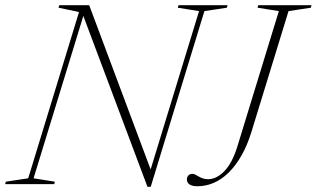

<svg xmlns="http://www.w3.org/2000/svg" viewBox="-52 -705 1213 735"><path d="M531.5 -38 515.5 -26.5 710 -662.5 628.5 -675.5 631.5 -685H819L816.5 -675.5L730.5 -662.5L525 10H512.5L261 -660L274.5 -668.5L76.5 -22.5L158 -9.5L155.5 0H-32.5L-29.5 -9.5L56 -22.5L250.5 -659L172 -675.5L175 -685H289.5ZM910.5 -200Q894.5 -148 872.2 -109.2Q850 -70.5 823.2 -44.2Q796.5 -18 766.2 -5Q736 8 703.5 8Q683.5 8 673.5 1Q663.5 -6 663.5 -17.5Q663.5 -28 669.5 -33.8Q675.5 -39.5 684.5 -39.5Q690 -39.5 695.8 -36.5Q701.5 -33.5 708.2 -29.5Q715 -25.5 724 -22.2Q733 -19 744.5 -19Q777.5 -19 807.8 -50.8Q838 -82.5 857.5 -147L1015.5 -662.5L934 -675.5L936.5 -685H1140.5L1138 -675.5L1052.5 -662.5Z"/></svg>

Font: Newsreader 36pt ExtraLight
Style: Italic
Weight: 250
Italic angle: -17°
Designer: Hugues Gentile
Foundry: Production Type
Version: Version 1.003